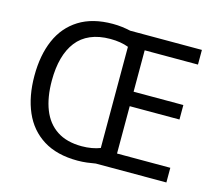

<svg xmlns="http://www.w3.org/2000/svg" viewBox="-104 -857 1136 999"><g transform="rotate(15 464.0 -357.5)"><path d="M386 -725Q412 -725 436 -722Q460 -719 482 -714H868V-635H581V-412H849V-334H581V-79H868V0H488Q466 4 441.5 7Q417 10 391 10Q280 10 206.5 -36Q133 -82 97 -165Q61 -248 61 -359Q61 -470 96.5 -552Q132 -634 204.5 -679.5Q277 -725 386 -725ZM394 -646Q333 -646 287.5 -626.5Q242 -607 213 -569.5Q184 -532 169.5 -479Q155 -426 155 -358Q155 -268 180.5 -203Q206 -138 259 -103Q312 -68 393 -68Q421 -68 446.5 -72.5Q472 -77 492 -85V-630Q471 -638 446.5 -642Q422 -646 394 -646Z"/></g></svg>

Font: Noto Sans Hebrew
Style: Regular
Weight: 400
Designer: Monotype Design Team
Foundry: Monotype Imaging Inc.
Version: Version 2.003;January 10, 2023;FontCreator 14.0.0.2877 64-bi